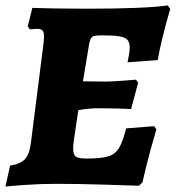

<svg xmlns="http://www.w3.org/2000/svg" viewBox="-25 -676 646 706"><path d="M293 -93Q347 -93 373 -101Q399 -109 412.5 -131.5Q426 -154 439 -204L542 -212L550 -200Q545 -184 529 -126.5Q513 -69 499 -6L486 7Q457 6 361 3Q265 0 181 0Q123 0 67 4Q11 8 -5 10L12 -67Q51 -73 67.5 -91.5Q84 -110 89 -154L135 -516Q137 -536 137 -541Q137 -557 131.5 -563.5Q126 -570 112 -570Q104 -570 96 -569Q88 -568 85 -568L77 -579L94 -647Q114 -646 171.5 -645Q229 -644 294 -644Q506 -644 592 -656L601 -643Q599 -636 591.5 -610Q584 -584 573 -540Q562 -496 555 -455L444 -447Q445 -453 448.5 -471Q452 -489 452 -501Q452 -520 443.5 -529.5Q435 -539 413.5 -542.5Q392 -546 349 -546Q322 -546 314.5 -541Q307 -536 303 -515L280 -377L365 -376Q384 -376 423 -379Q462 -382 475 -383L483 -372L457 -275Q445 -276 410 -277Q375 -278 336 -278Q303 -278 263 -271L255 -217Q244 -149 244 -130Q244 -107 254 -100Q264 -93 293 -93Z"/></svg>

Font: Alegreya ExtraBold
Style: Italic
Weight: 800
Italic angle: -7°
Designer: Juan Pablo del Peral
Foundry: Huerta Tipografica
Version: Version 2.007; ttfautohint (v1.6)